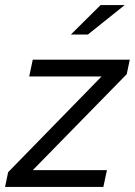

<svg xmlns="http://www.w3.org/2000/svg" viewBox="-43 -736 531 756"><path d="M-23 0 -11 -58 357 -435H72L86 -501H468L456 -444L86 -66H378L364 0ZM236 -600 353 -716H448L303 -600Z"/></svg>

Font: Red Hat Display VF
Style: Italic
Weight: 300
Italic angle: -12°
Designer: Pentagram, MCKL
Foundry: Pentagram, MCKL
Version: Version 1.010